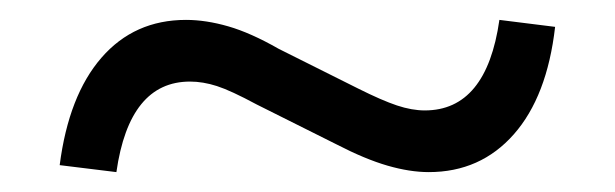

<svg xmlns="http://www.w3.org/2000/svg" viewBox="-20 -474 618 193"><path d="M97 -301 40 -308Q49 -378 82 -416Q115 -454 167 -454Q187 -454 209.5 -447.5Q232 -441 260 -425L340 -385Q364 -373 379 -368Q394 -363 407 -363Q469 -363 482 -454L538 -447Q530 -377 496.5 -339Q463 -301 411 -301Q392 -301 369.5 -307.5Q347 -314 318 -329L238 -369Q212 -383 198 -387.5Q184 -392 171 -392Q110 -392 97 -301Z"/></svg>

Font: Red Hat Display Variable
Style: Regular
Weight: 400
Designer: Pentagram, MCKL
Foundry: Pentagram, MCKL
Version: Version 1.021